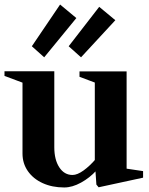

<svg xmlns="http://www.w3.org/2000/svg" viewBox="-34 -818 663 855"><path d="M66.2 -134V-458.4L74.2 -447L-14 -480V-500.6H207.8V-162Q207.8 -107 230 -72.9Q252.2 -38.8 289 -38.8Q310.2 -38.8 338.1 -58.9Q366 -79 392.4 -110L388.2 -97V-458.4L396.2 -447.4L320 -476V-500H529.8V-59L521.4 -68.2L603.2 -56V-26.8L405.2 16L395.2 4L390.6 -63.4L395.2 -58.8Q366 -26.4 326.8 -4.8Q287.6 16.8 252 16.8Q198.2 16.8 156 -2.5Q113.8 -21.8 90 -56.1Q66.2 -90.4 66.2 -134ZM271.8 -612 407.8 -787.6 479.6 -728 326.8 -562.8ZM107.8 -612 233.6 -797.8 306 -737.6 162.8 -562.8Z"/></svg>

Font: Wittgenstein
Style: Regular
Weight: 400
Designer: Jörg Drees
Foundry: Jörg Drees
Version: Version 1.003;Glyphs 3.1.2 (3151)